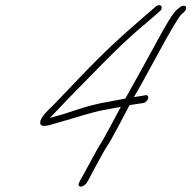

<svg xmlns="http://www.w3.org/2000/svg" viewBox="-20 -633 726 728"><path d="M661.3 -605 650.4 -596C635.3 -583 608.1 -538 566.4 -460C528.6 -391 490.8 -322 454.9 -259C451.9 -259 446.6 -258 437.9 -256C429.3 -254 412.4 -251 390.1 -247C349.9 -240 315 -231 287.2 -222C236.8 -205 211.3 -197 168.8 -186L170.1 -187L183.6 -201C202.9 -221 216.3 -235 241.8 -262C258.2 -279 296.5 -318 355.5 -378C414.5 -438 463.3 -485 501.8 -518C533.3 -545 556.3 -564 567.5 -574L585.5 -590C603.6 -606 587 -623 568.9 -607L550.9 -591C539.7 -581 524.9 -569 508.2 -554C411.9 -471 351.6 -413 220.9 -275C205.9 -259 192.1 -244 180.7 -233C163 -215 142.9 -199 133.6 -176C127.7 -154 143.4 -150 182.5 -163L221 -174C265.1 -187 338.4 -210 374.3 -216C401.9 -221 422.1 -225 438.1 -228C423.9 -202 372.9 -104 358.2 -83C348.8 -69 293.6 36 283.9 51L280.7 58C278.4 62 277.1 66 278.2 69C281.4 81 301.2 72 309 60L313.2 53C317.1 47 325.8 29 342.6 -2C364.6 -43 378.5 -68 385.7 -78C402.3 -102 455.8 -205 471 -234C481.9 -237 491.9 -237 506.9 -240L521.5 -242C542.5 -245 550.9 -275 531 -272L516.1 -269C505.7 -268 496.1 -266 487.8 -265C502.1 -288 532.8 -344 580.6 -432C628.4 -520 657.9 -569 668.1 -579L677.6 -587C696 -604 681.3 -621 661.3 -605Z"/></svg>

Font: MewTooHand
Style: UltIta
Weight: 400
Designer: Mew Too, Robert Jablonski
Version: Version 0.77